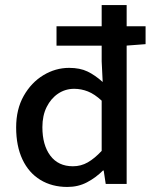

<svg xmlns="http://www.w3.org/2000/svg" viewBox="-20 -729 603 761"><path d="M247 12Q186 12 140 -16Q94 -44 69 -97Q44 -150 44 -224Q44 -296 74 -349Q104 -402 152 -431Q200 -460 254 -460Q297 -460 327 -445.5Q357 -431 387 -404L383 -486V-709H482V0H399L391 -53H388Q360 -25 325 -6.5Q290 12 247 12ZM269 -70Q301 -70 328 -85.5Q355 -101 383 -131V-330Q355 -356 328.5 -366.5Q302 -377 274 -377Q239 -377 210.5 -358Q182 -339 165 -305Q148 -271 148 -225Q148 -154 179.5 -112Q211 -70 269 -70ZM204 -548V-625H557V-554L478 -548Z"/></svg>

Font: Source Sans 3 ExtraLight Medium
Style: Regular
Weight: 500
Version: Version 3.052;hotconv 1.1.0;makeotfexe 2.6.0